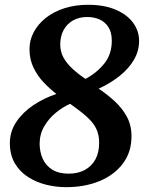

<svg xmlns="http://www.w3.org/2000/svg" viewBox="-20 -771 616 802"><path d="M255.8 10.8Q214.3 10.8 172.8 0.6Q131.4 -9.6 97.2 -31.6Q63 -53.6 42.3 -88.3Q21.6 -123.1 21.2 -171.8Q20.8 -221.1 48 -261.6Q75.1 -302.2 119.7 -331.9Q164.2 -361.6 215.6 -378.5Q187.9 -399.9 162.1 -427.2Q136.3 -454.4 120 -488.4Q103.6 -522.3 103.2 -564.2Q102.9 -602.8 120.8 -636.6Q138.8 -670.4 171.5 -696.3Q204.2 -722.2 249.1 -736.6Q293.9 -751 347.3 -751Q414.9 -751 462.5 -730.8Q510.2 -710.6 535.4 -676.7Q560.6 -642.7 561 -601.4Q561.3 -559.6 540.3 -522.7Q519.2 -485.8 481.1 -454.9Q443.1 -424.1 392.2 -400.7Q428.4 -376.4 459.5 -347.7Q490.7 -319.1 510 -283.4Q529.2 -247.7 529.2 -202.3Q529.6 -136.4 493.9 -88.6Q458.3 -40.8 396.6 -15Q334.9 10.8 255.8 10.8ZM336.9 -441.5Q381.7 -464.5 414.5 -504.1Q447.2 -543.8 446.9 -601Q446.9 -635.9 432.8 -657.7Q418.8 -679.5 395.7 -689.8Q372.6 -700 344.7 -700Q311.1 -700 285.7 -686Q260.2 -671.9 245.9 -645.9Q231.6 -619.9 231.6 -583.5Q232 -554.9 245.2 -530.7Q258.3 -506.5 282 -484.6Q305.6 -462.6 336.9 -441.5ZM266.7 -45.6Q305.9 -45.6 334.5 -61.2Q363.2 -76.7 378.8 -105.7Q394.4 -134.8 394.1 -175.7Q394.1 -202.5 386.1 -223.6Q378.1 -244.7 362.4 -262.9Q346.7 -281.1 324.4 -298.9Q302 -316.7 272.9 -337.3Q243.4 -324.5 213.8 -300.6Q184.3 -276.7 164.9 -243.5Q145.5 -210.4 145.5 -169.6Q145.9 -134.9 159 -106.7Q172 -78.6 198.8 -62.1Q225.7 -45.6 266.7 -45.6Z"/></svg>

Font: Merriweather Light
Style: Italic
Weight: 300
Italic angle: -7.8°
Designer: Eben Sorkin
Foundry: Eben Sorkin
Version: Version 2.101